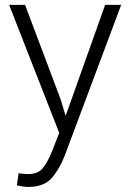

<svg xmlns="http://www.w3.org/2000/svg" viewBox="-20 -548 529 782"><path d="M227.1 -143.1 246.6 -78.1H248L408.2 -528.3H473.6L244.1 84.5Q223.1 139.6 191.2 176.5Q159.2 213.4 95.2 213.4Q85 213.4 70.6 211.2Q56.2 209 48.8 206.5L55.7 157.7Q61.5 158.7 74.5 159.9Q87.4 161.1 93.3 161.1Q132.8 161.1 152.6 138.9Q172.4 116.7 193.4 64.5L221.2 -6.8L17.1 -528.3H82Z"/></svg>

Font: Roboto Web
Style: Light
Weight: 300
Designer: Google
Version: Version 1.200310; 2013